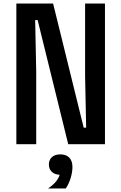

<svg xmlns="http://www.w3.org/2000/svg" viewBox="-20 -820 690 1092"><path d="M73 0V-800H282L456 -94H470L464 -388V-800H577V0H368L194 -706H180L186 -412V0ZM323 174Q293 174 275.5 158Q258 142 258 116Q258 89 275.5 73.5Q293 58 323 58Q353 58 370.5 74Q388 90 388 116Q388 142 370.5 158Q353 174 323 174ZM253 252Q285 231 302.5 207Q320 183 320 165L323 58Q356 58 374 76.5Q392 95 392 130Q392 159 382 192Q372 225 354 252Z"/></svg>

Font: Martian Mono SemiCondensed Medium
Style: Regular
Weight: 500
Width: 4
Designer: Roman Shamin
Foundry: Evil Martians
Version: Version 1.000